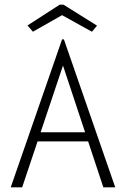

<svg xmlns="http://www.w3.org/2000/svg" viewBox="-20 -803 540 823"><path d="M367 -197H125L135 -236H355ZM250 -522 75 0H26L246 -634H254L474 0H423ZM121 -667 98 -694 236 -783H252L396 -693L374 -667L246 -738Z"/></svg>

Font: Inconsolata Light
Style: Regular
Weight: 300
Designer: Raph Levien, Cyreal, Brenton Simpson
Foundry: Raph Levien, Cyreal, Google
Version: Version 3.001